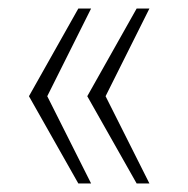

<svg xmlns="http://www.w3.org/2000/svg" viewBox="-20 -530 441 451"><path d="M164 -99 48 -304 164 -510H194L91 -304L194 -99ZM301 -99 185 -304 301 -510H331L228 -304L331 -99Z"/></svg>

Font: Saira SemiCondensed Thin
Style: Regular
Weight: 250
Width: 4
Designer: Hector Gatti with collaboration of the Omnibus-Type team
Foundry: Omnibus-Type
Version: Version 1.101